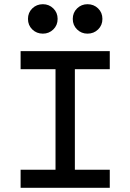

<svg xmlns="http://www.w3.org/2000/svg" viewBox="-20 -893 620 913"><path d="M78 0V-86H244V-564H78V-650H502V-564H336V-86H502V0ZM184 -733Q154 -733 133.5 -753Q113 -773 113 -803Q113 -833 133.5 -853Q154 -873 184 -873Q213 -873 233.5 -853Q254 -833 254 -803Q254 -773 233.5 -753Q213 -733 184 -733ZM396 -733Q367 -733 346.5 -753Q326 -773 326 -803Q326 -833 346.5 -853Q367 -873 396 -873Q426 -873 446.5 -853Q467 -833 467 -803Q467 -773 446.5 -753Q426 -733 396 -733Z"/></svg>

Font: Sometype Mono Medium
Style: Regular
Weight: 500
Monospace: yes
Designer: Ryoichi Tsunekawa
Foundry: Dharma Type
Version: Version 1.000; ttfautohint (v1.8.3)